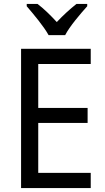

<svg xmlns="http://www.w3.org/2000/svg" viewBox="-20 -964 540 984"><path d="M229 -784H314C337 -829 392 -893 427 -932V-944H372C337 -916 306 -888 271 -851C239 -886 203 -921 172 -944H117V-932C153 -890 205 -828 229 -784ZM445 0V-78H176V-334H429V-411H176V-636H445V-714H88V0Z"/></svg>

Font: Noto Sans Malayalam SemiCondensed
Style: Regular
Weight: 400
Width: 4
Designer: Jelle Bosma - Monotype Design Team
Foundry: Monotype Imaging Inc.
Version: Version 2.104